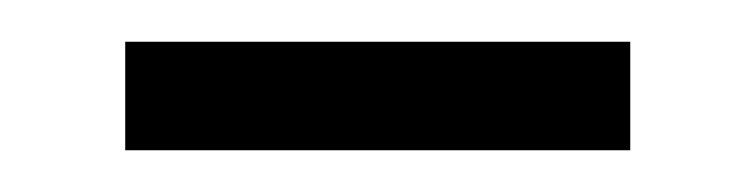

<svg xmlns="http://www.w3.org/2000/svg" viewBox="-20 -316 362 92"><path d="M40 -244V-296H282V-244Z"/></svg>

Font: Noto Sans Symbols Light
Style: Regular
Weight: 300
Version: Version 2.002